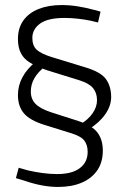

<svg xmlns="http://www.w3.org/2000/svg" viewBox="-20 -730 503 760"><path d="M331 -218 296 -237Q329 -256 346.5 -281.5Q364 -307 364 -333Q364 -362 348.5 -381Q333 -400 295 -412L166 -452Q126 -466 100.5 -481Q75 -496 63 -519Q51 -542 51 -575Q51 -619 72.5 -649Q94 -679 133 -694.5Q172 -710 224 -710Q255 -710 287 -705Q319 -700 352 -691L378 -684L368 -641L339 -648Q315 -653 288 -656Q261 -659 236 -659Q169 -659 138.5 -636.5Q108 -614 108 -580Q108 -549 125.5 -533Q143 -517 185 -504L316 -464Q380 -445 400 -416Q420 -387 420 -346Q420 -311 396.5 -277.5Q373 -244 331 -218ZM210 10Q149 10 79 -14L43 -25L54 -66L89 -56Q119 -49 148.5 -45Q178 -41 206 -41Q265 -41 296 -64.5Q327 -88 327 -129Q327 -155 314.5 -172.5Q302 -190 264 -202L158 -235Q99 -253 75 -281Q51 -309 51 -354Q51 -391 69 -424.5Q87 -458 122 -486L161 -469Q131 -446 116.5 -421Q102 -396 102 -368Q102 -338 120.5 -319Q139 -300 181 -286L290 -251Q345 -233 366 -205Q387 -177 387 -134Q387 -87 364.5 -55Q342 -23 302.5 -6.5Q263 10 210 10Z"/></svg>

Font: REM Medium ExtraLight
Style: Regular
Weight: 250
Version: Version 1.005;gftools[0.9.28]